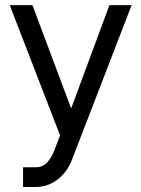

<svg xmlns="http://www.w3.org/2000/svg" viewBox="-20 -536 560 760"><path d="M122.1 204.1H71.3V126H122.1Q149.4 126 166.5 107.2Q183.6 88.4 192.9 64.5L217.8 0L18.6 -515.6H108.4L260.7 -109.4H262.7L413.1 -515.6H501L265.1 95.7Q245.6 146 207.3 175Q168.9 204.1 122.1 204.1Z"/></svg>

Font: Inter Display
Style: Regular
Weight: 400
Designer: Rasmus Andersson
Foundry: rsms
Version: Version 4.000;git-37864ae